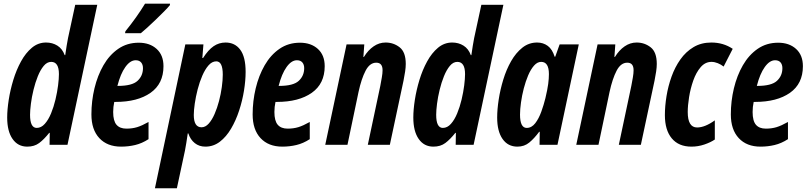

<svg xmlns="http://www.w3.org/2000/svg" viewBox="-20 -786 4387 1042"><path d="M127.9 9.8Q77.1 9.8 48.1 -32Q19 -73.7 19 -147.9Q19 -190.4 27.3 -243.9Q35.6 -297.4 52.2 -352.1Q68.8 -406.7 94 -452.6Q119.1 -498.5 153.1 -526.9Q187 -555.2 230 -555.2Q264.6 -555.2 291.5 -538.3Q318.4 -521.5 331.1 -486.8H334Q337.9 -514.2 341.8 -538.1Q345.7 -562 349.1 -579.1L388.2 -759.8H507.8L346.2 0H249L250 -64.9H247.1Q218.8 -29.3 192.6 -9.8Q166.5 9.8 127.9 9.8ZM179.2 -91.8Q203.6 -91.8 223.1 -113.8Q242.7 -135.7 257.1 -170.7Q271.5 -205.6 281 -245.6Q290.5 -285.6 295.2 -322.5Q299.8 -359.4 299.8 -383.8Q299.8 -450.2 257.8 -450.2Q235.4 -450.2 217.3 -428.5Q199.2 -406.7 185.3 -372.3Q171.4 -337.9 161.9 -298.6Q152.3 -259.3 147.7 -223.1Q143.1 -187 143.1 -163.1Q143.1 -91.8 179.2 -91.8Z M637.2 9.8Q562 9.8 519 -36.4Q476.1 -82.5 476.1 -165Q476.1 -237.3 492.7 -306.6Q509.3 -376 541.5 -431.9Q573.7 -487.8 621.8 -521Q669.9 -554.2 732.9 -554.2Q793 -554.2 830.1 -520.5Q867.2 -486.8 867.2 -426.8Q867.2 -331.5 796.9 -282.2Q726.6 -232.9 607.9 -232.9H600.1Q594.2 -206.1 594.2 -178.2Q594.2 -129.9 612.3 -108.9Q630.4 -87.9 666 -87.9Q697.8 -87.9 724.1 -95.9Q750.5 -104 786.1 -124V-30.8Q750.5 -7.8 713.6 1Q676.8 9.8 637.2 9.8ZM617.2 -319.8H620.1Q696.8 -319.8 726.3 -347.2Q755.9 -374.5 755.9 -416Q755.9 -435.5 745.8 -447.3Q735.8 -459 716.3 -459Q686.5 -459 660.2 -422.1Q633.8 -385.3 617.2 -319.8ZM658.7 -606 660.6 -616.2Q723.1 -693.4 767.1 -766.1H902.8L901.9 -757.8Q891.1 -744.6 870.1 -723.4Q849.1 -702.1 825 -679Q800.8 -655.8 779.1 -636Q757.3 -616.2 744.6 -606Z M820.8 235.8 985.8 -544.9H1084L1078.1 -471.2H1082Q1109.9 -515.1 1139.2 -535.2Q1168.5 -555.2 1204.1 -555.2Q1254.9 -555.2 1283.9 -516.1Q1313 -477.1 1313 -396Q1313 -349.1 1304.2 -294.4Q1295.4 -239.7 1277.8 -186Q1260.3 -132.3 1234.1 -87.9Q1208 -43.5 1173.1 -16.8Q1138.2 9.8 1094.7 9.8Q1061 9.8 1037.1 -9.3Q1013.2 -28.3 1002 -62H999Q995.6 -35.2 991.2 -10.7Q986.8 13.7 983.9 30.8L939.9 235.8ZM1073.7 -95.2Q1094.7 -95.2 1112.5 -115Q1130.4 -134.8 1144.5 -167.2Q1158.7 -199.7 1168.7 -237.8Q1178.7 -275.9 1183.8 -313.5Q1189 -351.1 1189 -380.9Q1189 -453.1 1153.8 -453.1Q1130.9 -453.1 1111.8 -431.4Q1092.8 -409.7 1077.9 -375.2Q1063 -340.8 1052.7 -301Q1042.5 -261.2 1037.1 -224.4Q1031.7 -187.5 1031.7 -162.1Q1031.7 -95.2 1073.7 -95.2Z M1512.2 9.8Q1437 9.8 1394 -36.4Q1351.1 -82.5 1351.1 -165Q1351.1 -237.3 1367.7 -306.6Q1384.3 -376 1416.5 -431.9Q1448.7 -487.8 1496.8 -521Q1544.9 -554.2 1607.9 -554.2Q1668 -554.2 1705.1 -520.5Q1742.2 -486.8 1742.2 -426.8Q1742.2 -331.5 1671.9 -282.2Q1601.6 -232.9 1482.9 -232.9H1475.1Q1469.2 -206.1 1469.2 -178.2Q1469.2 -129.9 1487.3 -108.9Q1505.4 -87.9 1541 -87.9Q1572.8 -87.9 1599.1 -95.9Q1625.5 -104 1661.1 -124V-30.8Q1625.5 -7.8 1588.6 1Q1551.8 9.8 1512.2 9.8ZM1492.2 -319.8H1495.1Q1571.8 -319.8 1601.3 -347.2Q1630.9 -374.5 1630.9 -416Q1630.9 -435.5 1620.8 -447.3Q1610.8 -459 1591.3 -459Q1561.5 -459 1535.2 -422.1Q1508.8 -385.3 1492.2 -319.8Z M1745.1 0 1860.8 -544.9H1957L1952.1 -477.1H1955.1Q1977.5 -513.7 2007.6 -534.4Q2037.6 -555.2 2072.8 -555.2Q2115.7 -555.2 2148.9 -529.3Q2182.1 -503.4 2182.1 -439Q2182.1 -420.9 2178.7 -397.9Q2175.3 -375 2169.9 -348.1L2095.7 0H1976.1L2043.9 -319.8Q2048.3 -343.3 2052.2 -365.7Q2056.2 -388.2 2056.2 -404.8Q2056.2 -445.8 2022 -445.8Q1986.8 -445.8 1964.1 -402.3Q1941.4 -358.9 1925.8 -287.1L1865.7 0Z M2332 9.8Q2281.2 9.8 2252.2 -32Q2223.1 -73.7 2223.1 -147.9Q2223.1 -190.4 2231.4 -243.9Q2239.7 -297.4 2256.3 -352.1Q2272.9 -406.7 2298.1 -452.6Q2323.2 -498.5 2357.2 -526.9Q2391.1 -555.2 2434.1 -555.2Q2468.8 -555.2 2495.6 -538.3Q2522.5 -521.5 2535.2 -486.8H2538.1Q2542 -514.2 2545.9 -538.1Q2549.8 -562 2553.2 -579.1L2592.3 -759.8H2711.9L2550.3 0H2453.1L2454.1 -64.9H2451.2Q2422.9 -29.3 2396.7 -9.8Q2370.6 9.8 2332 9.8ZM2383.3 -91.8Q2407.7 -91.8 2427.2 -113.8Q2446.8 -135.7 2461.2 -170.7Q2475.6 -205.6 2485.1 -245.6Q2494.6 -285.6 2499.3 -322.5Q2503.9 -359.4 2503.9 -383.8Q2503.9 -450.2 2461.9 -450.2Q2439.5 -450.2 2421.4 -428.5Q2403.3 -406.7 2389.4 -372.3Q2375.5 -337.9 2366 -298.6Q2356.4 -259.3 2351.8 -223.1Q2347.2 -187 2347.2 -163.1Q2347.2 -91.8 2383.3 -91.8Z M2788.1 9.8Q2736.3 9.8 2707.3 -32Q2678.2 -73.7 2678.2 -147.9Q2678.2 -191.9 2686.5 -245.8Q2694.8 -299.8 2711.4 -354.2Q2728 -408.7 2753.9 -454.1Q2779.8 -499.5 2814.9 -527.3Q2850.1 -555.2 2895 -555.2Q2928.2 -555.2 2952.9 -536.9Q2977.5 -518.6 2990.2 -478H2993.2L3017.1 -544.9H3121.1L3005.4 0H2908.2L2909.2 -70.8H2906.2Q2879.9 -35.2 2852.8 -12.7Q2825.7 9.8 2788.1 9.8ZM2838.4 -91.8Q2865.2 -91.8 2884.8 -117.2Q2904.3 -142.6 2917.7 -179.9Q2931.2 -217.3 2939.9 -252.9Q2951.2 -300.3 2955.1 -330.1Q2959 -359.9 2959 -383.8Q2959 -450.2 2917 -450.2Q2896 -450.2 2878.2 -429.9Q2860.4 -409.7 2846.4 -377Q2832.5 -344.2 2822.5 -305.7Q2812.5 -267.1 2807.4 -229.7Q2802.2 -192.4 2802.2 -164.1Q2802.2 -91.8 2838.4 -91.8Z M3107.4 0 3223.1 -544.9H3319.3L3314.5 -477.1H3317.4Q3339.8 -513.7 3369.9 -534.4Q3399.9 -555.2 3435.1 -555.2Q3478 -555.2 3511.2 -529.3Q3544.4 -503.4 3544.4 -439Q3544.4 -420.9 3541 -397.9Q3537.6 -375 3532.2 -348.1L3458 0H3338.4L3406.2 -319.8Q3410.6 -343.3 3414.6 -365.7Q3418.5 -388.2 3418.5 -404.8Q3418.5 -445.8 3384.3 -445.8Q3349.1 -445.8 3326.4 -402.3Q3303.7 -358.9 3288.1 -287.1L3228 0Z M3732.4 9.8Q3663.1 9.8 3625.7 -35.2Q3588.4 -80.1 3588.4 -161.1Q3588.4 -210 3597.2 -264.2Q3606 -318.4 3624.5 -370.1Q3643.1 -421.9 3672.6 -463.6Q3702.1 -505.4 3743.9 -530.3Q3785.6 -555.2 3840.3 -555.2Q3905.8 -555.2 3956.5 -521L3907.2 -424.8Q3893.1 -436 3875.5 -443.1Q3857.9 -450.2 3841.3 -450.2Q3807.1 -450.2 3782.5 -421.4Q3757.8 -392.6 3742.4 -348.9Q3727.1 -305.2 3719.7 -259Q3712.4 -212.9 3712.4 -178.2Q3712.4 -94.2 3763.2 -94.2Q3805.7 -94.2 3859.4 -132.8V-28.8Q3836.4 -13.2 3802.5 -1.7Q3768.6 9.8 3732.4 9.8Z M4107.4 9.8Q4032.2 9.8 3989.3 -36.4Q3946.3 -82.5 3946.3 -165Q3946.3 -237.3 3962.9 -306.6Q3979.5 -376 4011.7 -431.9Q4043.9 -487.8 4092 -521Q4140.1 -554.2 4203.1 -554.2Q4263.2 -554.2 4300.3 -520.5Q4337.4 -486.8 4337.4 -426.8Q4337.4 -331.5 4267.1 -282.2Q4196.8 -232.9 4078.1 -232.9H4070.3Q4064.5 -206.1 4064.5 -178.2Q4064.5 -129.9 4082.5 -108.9Q4100.6 -87.9 4136.2 -87.9Q4168 -87.9 4194.3 -95.9Q4220.7 -104 4256.3 -124V-30.8Q4220.7 -7.8 4183.8 1Q4147 9.8 4107.4 9.8ZM4087.4 -319.8H4090.3Q4167 -319.8 4196.5 -347.2Q4226.1 -374.5 4226.1 -416Q4226.1 -435.5 4216.1 -447.3Q4206.1 -459 4186.5 -459Q4156.7 -459 4130.4 -422.1Q4104 -385.3 4087.4 -319.8Z"/></svg>

Font: Open Sans Condensed
Style: Bold Italic
Weight: 700
Width: 3
Italic angle: -12°
Designer: Monotype Design Team
Foundry: Monotype Imaging Inc.
Version: Version 3.003; ttfautohint (v1.8.4)